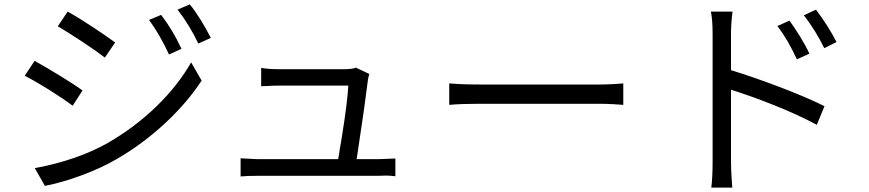

<svg xmlns="http://www.w3.org/2000/svg" viewBox="-20 -814 3970 877"><path d="M809 -591 752 -565Q711 -654 661 -723L716 -746Q769 -677 809 -591ZM943 -641 886 -615Q846 -699 791 -770L847 -794Q870 -766 896.5 -723.5Q923 -681 943 -641ZM506 -620 459 -551Q423 -579 358 -622Q293 -665 244 -694L289 -761Q338 -734 401.5 -692Q465 -650 506 -620ZM474 -162Q598 -234 695.5 -329Q793 -424 853 -529L901 -446Q835 -345 734.5 -251.5Q634 -158 516 -89Q442 -46 352.5 -13Q263 20 185 35L139 -46Q333 -82 474 -162ZM357 -401 312 -331Q271 -362 206.5 -402.5Q142 -443 93 -468L138 -536Q189 -508 256.5 -466.5Q324 -425 357 -401Z M1660 -445 1644 -324 1640 -297Q1641 -301 1623 -181Q1609 -82 1604 -59H1519Q1522 -70 1529 -112Q1532 -136 1538 -167L1542 -192Q1567 -348 1571 -423H1359H1291H1253Q1232 -423 1196 -421L1173 -420V-504Q1205 -498 1252 -498H1436H1508H1556Q1571 -498 1586 -500Q1601 -502 1606 -505L1667 -476Q1662 -461 1660 -445ZM1118 -89Q1146 -87 1162 -87H1217H1315H1435H1555H1653H1707Q1723 -87 1786 -90V-9Q1762 -12 1743 -12L1710 -11H1654H1554H1433H1313H1215H1162Q1108 -11 1079 -8V-91Z M2171 -428H2395H2496H2592H2670H2719Q2748 -428 2784 -430L2827 -433V-335L2783 -338Q2743 -340 2720 -340H2496H2395H2300H2221H2171Q2085 -340 2032 -335V-433Q2041 -432 2078 -430Q2115 -428 2171 -428Z M3677 -569 3620 -543Q3578 -634 3531 -695L3586 -720Q3608 -690 3634 -648Q3660 -606 3677 -569ZM3801 -622 3745 -594Q3706 -674 3652 -744L3707 -770Q3763 -696 3801 -622ZM3235 -131V-232V-355V-481V-589V-657Q3235 -726 3227 -761H3326Q3319 -707 3319 -657V-564V-448V-326V-213V-124V-75Q3319 -36 3323 18L3325 43H3229Q3235 -5 3235 -75ZM3746 -329 3711 -244Q3623 -291 3513.5 -334.5Q3404 -378 3301 -410V-499Q3411 -466 3537.5 -418Q3664 -370 3746 -329Z"/></svg>

Font: Merged Yaku Han JP
Style: Regular
Weight: 400
Designer: Ryoko NISHIZUKA 西塚涼子 (kana, bopomofo & ideographs); Paul D. Hunt (Latin, Greek & Cyrillic); Sandoll Communications 산돌커뮤니
Foundry: Adobe
Version: Version 2.004